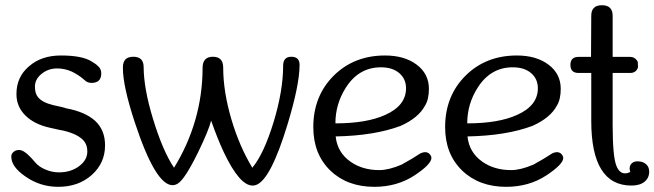

<svg xmlns="http://www.w3.org/2000/svg" viewBox="-20 -721 2542 746"><path d="M349.6 -251.5Q388.2 -215.8 388.2 -156.2Q388.2 -87.4 336.4 -41Q284.7 4.9 206.1 4.9Q135.3 4.9 77.6 -36.1Q23.9 -73.2 23.9 -112.3Q23.9 -123.5 32.2 -130.4Q40.5 -138.2 54.2 -138.2Q65.9 -138.2 79.1 -127.9Q92.8 -118.2 115.7 -91.3Q130.9 -72.8 156.2 -62.5Q181.2 -51.3 209.5 -51.3Q254.9 -51.3 287.1 -75.2Q319.3 -99.1 319.3 -132.3Q319.3 -155.8 307.6 -171.4Q286.1 -199.2 226.6 -213.4Q223.1 -214.4 211.4 -216.3Q200.2 -218.3 171.9 -225.1Q111.8 -238.8 78.1 -272.9Q43.9 -307.1 43.9 -355.5Q43.9 -422.4 92.8 -463.4Q140.6 -505.4 216.8 -505.4Q297.9 -505.4 335 -482.9Q354.5 -471.2 358.9 -465.8Q373.5 -454.6 373.5 -436Q373.5 -398.9 335.4 -398.9Q319.3 -398.9 308.1 -410.2Q285.6 -430.2 258.8 -442.9Q231.4 -455.1 202.1 -455.1Q167.5 -455.1 141.6 -434.1Q115.7 -413.1 115.7 -384.3Q115.7 -357.9 127.4 -343.8Q144 -322.8 187 -312.5Q204.6 -308.6 215.3 -306.2Q232.9 -302.2 236.3 -300.3Q311 -286.6 349.6 -251.5Z M1111.8 -500.5Q1144 -500.5 1144 -468.8Q1144 -392.1 1097.2 -237.8Q1031.7 -22.5 975.1 -2.4Q968.3 0 961.4 0Q911.1 0 850.1 -128.4Q825.2 -181.2 800.3 -252.4Q791 -214.4 749.5 -128.9Q698.2 -24.4 670.9 -7.8Q660.6 -1.5 650.4 -1.5Q584 -1.5 503.4 -246.6Q457.5 -386.2 457.5 -456.5V-459.5Q457.5 -500.5 498 -500.5Q538.1 -500.5 538.1 -460.4Q538.6 -377.4 573.7 -261.7Q612.3 -134.3 656.2 -69.3Q710.4 -157.2 738.3 -253.4Q767.1 -352.5 767.1 -457Q767.1 -500.5 807.1 -500.5Q847.2 -500.5 847.2 -458.5Q847.2 -365.2 879.4 -256.3Q910.6 -151.4 960.4 -69.3Q1005.4 -123 1043.9 -249.5Q1080.1 -370.1 1080.1 -465.3Q1080.1 -500.5 1111.8 -500.5Z M1476.6 -274.4Q1557.6 -310.5 1557.6 -377.9Q1557.6 -414.6 1531.2 -437Q1504.9 -459.5 1460 -459.5Q1374 -459.5 1323.7 -380.4Q1283.2 -316.9 1283.2 -241.7Q1404.3 -241.7 1476.6 -274.4ZM1613.3 -125Q1623.5 -129.9 1631.8 -129.9Q1647 -129.9 1654.8 -114.3Q1656.2 -110.8 1656.2 -107.4Q1656.2 -83 1590.8 -39.6Q1522.9 4.9 1434.6 4.9Q1328.6 4.9 1262.7 -59.1Q1197.3 -123 1197.3 -227.1Q1197.3 -347.7 1276.4 -426.8Q1355.5 -505.4 1476.1 -505.4Q1551.8 -505.4 1599.1 -469.7Q1646.5 -434.1 1646.5 -376Q1646.5 -334.5 1631.3 -310.5Q1606.4 -263.2 1536.6 -231.9Q1435.1 -193.8 1284.2 -190.9Q1290.5 -128.9 1341.8 -92.8Q1388.2 -60.1 1453.6 -60.1Q1490.7 -60.1 1540.5 -81.5Q1583.5 -105 1613.3 -125Z M1988.8 -274.4Q2069.8 -310.5 2069.8 -377.9Q2069.8 -414.6 2043.5 -437Q2017.1 -459.5 1972.2 -459.5Q1886.2 -459.5 1835.9 -380.4Q1795.4 -316.9 1795.4 -241.7Q1916.5 -241.7 1988.8 -274.4ZM2125.5 -125Q2135.7 -129.9 2144 -129.9Q2159.2 -129.9 2167 -114.3Q2168.5 -110.8 2168.5 -107.4Q2168.5 -83 2103 -39.6Q2035.2 4.9 1946.8 4.9Q1840.8 4.9 1774.9 -59.1Q1709.5 -123 1709.5 -227.1Q1709.5 -347.7 1788.6 -426.8Q1867.7 -505.4 1988.3 -505.4Q2064 -505.4 2111.3 -469.7Q2158.7 -434.1 2158.7 -376Q2158.7 -334.5 2143.6 -310.5Q2118.7 -263.2 2048.8 -231.9Q1947.3 -193.8 1796.4 -190.9Q1802.7 -128.9 1854 -92.8Q1900.4 -60.1 1965.8 -60.1Q2002.9 -60.1 2052.7 -81.5Q2095.7 -105 2125.5 -125Z M2489.7 -83.5Q2502.4 -72.8 2502.4 -54.2Q2502.4 -29.3 2483.9 -14.6Q2465.8 0 2433.6 0Q2277.3 0 2277.3 -251V-437.5H2228Q2196.3 -437.5 2196.3 -468.8Q2196.3 -500 2228 -500H2276.4L2277.3 -659.7Q2277.3 -700.7 2318.8 -700.7Q2360.4 -700.7 2360.4 -659.7V-500H2428.2Q2444.3 -500 2454.1 -487.3L2457.5 -481.4L2458 -480.5L2459 -460Q2452.1 -437.5 2428.2 -437.5H2360.4V-236.3Q2360.4 -112.8 2375 -76.7Q2386.7 -47.4 2408.7 -47.4Q2417.5 -47.4 2428.7 -52.7Q2427.2 -61 2426.3 -64.9Q2426.3 -78.6 2434.6 -86.4Q2442.9 -94.2 2457 -94.2Q2477.5 -94.2 2489.7 -83.5Z"/></svg>

Font: inglobal
Style: Regular
Weight: 400
Designer: Andrey Kochetov, Denis Davydov, Evgeny Yurtaev
Foundry: inglobal
Version: Version 1.00 September 25, 2014, initial release